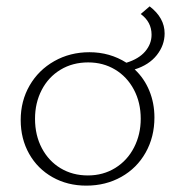

<svg xmlns="http://www.w3.org/2000/svg" viewBox="-20 -579 557 603"><path d="M465 -210Q465 -149 437.5 -100Q410 -51 361 -23.5Q312 4 251 4Q192 4 145 -22.5Q98 -49 71.5 -96Q45 -143 45 -202Q45 -262 73 -310.5Q101 -359 150.5 -387Q200 -415 261 -415Q325 -415 377 -382Q416 -394 436 -417.5Q456 -441 456 -470Q456 -510 422 -535L450 -559Q497 -523 497 -474Q497 -437 472.5 -406Q448 -375 403 -361Q433 -333 449 -294Q465 -255 465 -210ZM422 -206Q422 -257 400.5 -297.5Q379 -338 341.5 -360.5Q304 -383 257 -383Q208 -383 170 -360Q132 -337 111 -296.5Q90 -256 90 -206Q90 -154 111.5 -113.5Q133 -73 170.5 -50.5Q208 -28 256 -28Q304 -28 342 -51.5Q380 -75 401 -116Q422 -157 422 -206Z"/></svg>

Font: Ysabeau Light
Style: Regular
Weight: 300
Designer: Christian Thalmann (Catharsis Fonts)
Version: Version 0.003